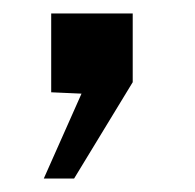

<svg xmlns="http://www.w3.org/2000/svg" viewBox="-20 -137 289 285"><path d="M45 128H90L177 -15V-117H56V0L101 2Z"/></svg>

Font: United Sans Medium
Style: Regular
Weight: 500
Designer: Pablo Impallari, Rodrigo Fuenzalida (Modified by Dan O. Williams)
Version: Version 1.000;PS 001.000;hotconv 1.0.88;makeotf.lib2.5.64775